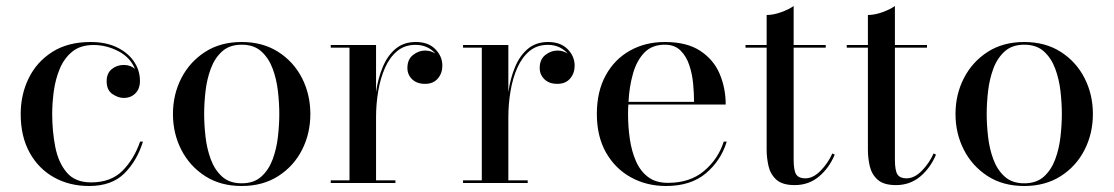

<svg xmlns="http://www.w3.org/2000/svg" viewBox="-20 -610 3712 640"><path d="M456.5 -138Q437 -74.5 394.8 -32.2Q352.5 10 277 10Q211.5 10 160 -18.8Q108.5 -47.5 78.8 -101.2Q49 -155 49 -230Q49 -295 75.8 -349.5Q102.5 -404 154.5 -437Q206.5 -470 282 -470Q333 -470 369.8 -452.2Q406.5 -434.5 426.5 -405Q446.5 -375.5 446.5 -340.5Q446.5 -313.5 431 -298.5Q415.5 -283.5 392.5 -283.5Q374 -283.5 354.8 -296.5Q335.5 -309.5 335.5 -339.5Q335.5 -366 352.8 -379.8Q370 -393.5 392.5 -393.5Q415.5 -393.5 430 -380Q414.5 -418.5 374.8 -439.2Q335 -460 292 -460Q248 -460 220.8 -437.8Q193.5 -415.5 179 -380.2Q164.5 -345 159.2 -305.2Q154 -265.5 154 -230Q154 -173 164.2 -120.5Q174.5 -68 202.5 -35Q230.5 -2 283.5 -2Q349.5 -2 388 -40.5Q426.5 -79 447 -138Z M556.5 -230Q556.5 -295 584.5 -349.5Q612.5 -404 663.8 -437Q715 -470 785.5 -470Q856 -470 907.5 -437Q959 -404 986.8 -349.5Q1014.5 -295 1014.5 -230Q1014.5 -165 986.8 -110.5Q959 -56 907.5 -23Q856 10 785.5 10Q715 10 663.8 -23Q612.5 -56 584.5 -110.5Q556.5 -165 556.5 -230ZM660.5 -230Q660.5 -195 665 -154.8Q669.5 -114.5 682.5 -79.2Q695.5 -44 720.2 -21.5Q745 1 785.5 1Q826.5 1 851.2 -21.5Q876 -44 889 -79.2Q902 -114.5 906.5 -154.8Q911 -195 911 -230Q911 -265.5 906.5 -305.5Q902 -345.5 889 -380.8Q876 -416 851.2 -438.5Q826.5 -461 785.5 -461Q745 -461 720.2 -438.5Q695.5 -416 682.5 -380.8Q669.5 -345.5 665 -305.5Q660.5 -265.5 660.5 -230Z M1082.5 -9H1145V-451H1082.5V-460H1233.5V-303Q1240 -348.5 1255.8 -386.5Q1271.5 -424.5 1298.5 -447.2Q1325.5 -470 1366 -470Q1407.5 -470 1431 -446.2Q1454.5 -422.5 1454.5 -391Q1454.5 -365.5 1439.2 -348Q1424 -330.5 1397 -330.5Q1369.5 -330.5 1353.8 -345.8Q1338 -361 1338 -383.5Q1338 -412 1356.8 -426.8Q1375.5 -441.5 1397 -441.5Q1416 -441.5 1431 -431.5Q1420.5 -444.5 1403.5 -452.5Q1386.5 -460.5 1365 -460.5Q1329 -460.5 1304 -439.8Q1279 -419 1263.5 -384.2Q1248 -349.5 1240.8 -306.5Q1233.5 -263.5 1233.5 -219.5V-9H1298V0H1082.5Z M1523.5 -9H1586V-451H1523.5V-460H1674.5V-303Q1681 -348.5 1696.8 -386.5Q1712.5 -424.5 1739.5 -447.2Q1766.5 -470 1807 -470Q1848.5 -470 1872 -446.2Q1895.5 -422.5 1895.5 -391Q1895.5 -365.5 1880.2 -348Q1865 -330.5 1838 -330.5Q1810.5 -330.5 1794.8 -345.8Q1779 -361 1779 -383.5Q1779 -412 1797.8 -426.8Q1816.5 -441.5 1838 -441.5Q1857 -441.5 1872 -431.5Q1861.5 -444.5 1844.5 -452.5Q1827.5 -460.5 1806 -460.5Q1770 -460.5 1745 -439.8Q1720 -419 1704.5 -384.2Q1689 -349.5 1681.8 -306.5Q1674.5 -263.5 1674.5 -219.5V-9H1739V0H1523.5Z M2402.5 -138Q2383 -74.5 2332.8 -32.2Q2282.5 10 2200 10Q2135.5 10 2083.2 -18.8Q2031 -47.5 2000.2 -101.2Q1969.5 -155 1969.5 -230Q1969.5 -305 1999 -358.8Q2028.5 -412.5 2079.8 -441.2Q2131 -470 2196 -470Q2269.5 -470 2314.2 -440.5Q2359 -411 2379 -363.5Q2399 -316 2399 -261.5H2074.5Q2073.5 -246 2073.5 -230Q2073.5 -187 2079.5 -146.2Q2085.5 -105.5 2100 -72.5Q2114.5 -39.5 2140.2 -20Q2166 -0.5 2206.5 -0.5Q2280 -0.5 2327 -40.2Q2374 -80 2392.5 -138ZM2196 -461Q2153 -461 2127.5 -434.2Q2102 -407.5 2089.8 -364Q2077.5 -320.5 2075 -270.5H2293.5Q2293.5 -298 2290.5 -330.8Q2287.5 -363.5 2277.5 -393.2Q2267.5 -423 2248 -442Q2228.5 -461 2196 -461Z M2762.5 -94.5Q2743.5 -49.5 2709.5 -21.2Q2675.5 7 2629 7Q2588 7 2568 -11Q2548 -29 2541.8 -56.2Q2535.5 -83.5 2535.5 -111V-451H2465V-460H2535.5V-560Q2558 -560 2584.2 -569.5Q2610.5 -579 2625.5 -590V-460H2732.5V-451H2625.5V-78.5Q2625.5 -41 2634.2 -28.2Q2643 -15.5 2664 -15.5Q2690.5 -15.5 2715.2 -40.8Q2740 -66 2754.5 -98.5Z M3100 -94.5Q3081 -49.5 3047 -21.2Q3013 7 2966.5 7Q2925.5 7 2905.5 -11Q2885.5 -29 2879.2 -56.2Q2873 -83.5 2873 -111V-451H2802.5V-460H2873V-560Q2895.5 -560 2921.8 -569.5Q2948 -579 2963 -590V-460H3070V-451H2963V-78.5Q2963 -41 2971.8 -28.2Q2980.5 -15.5 3001.5 -15.5Q3028 -15.5 3052.8 -40.8Q3077.5 -66 3092 -98.5Z M3165 -230Q3165 -295 3193 -349.5Q3221 -404 3272.2 -437Q3323.5 -470 3394 -470Q3464.5 -470 3516 -437Q3567.5 -404 3595.2 -349.5Q3623 -295 3623 -230Q3623 -165 3595.2 -110.5Q3567.5 -56 3516 -23Q3464.5 10 3394 10Q3323.5 10 3272.2 -23Q3221 -56 3193 -110.5Q3165 -165 3165 -230ZM3269 -230Q3269 -195 3273.5 -154.8Q3278 -114.5 3291 -79.2Q3304 -44 3328.8 -21.5Q3353.5 1 3394 1Q3435 1 3459.8 -21.5Q3484.5 -44 3497.5 -79.2Q3510.5 -114.5 3515 -154.8Q3519.5 -195 3519.5 -230Q3519.5 -265.5 3515 -305.5Q3510.5 -345.5 3497.5 -380.8Q3484.5 -416 3459.8 -438.5Q3435 -461 3394 -461Q3353.5 -461 3328.8 -438.5Q3304 -416 3291 -380.8Q3278 -345.5 3273.5 -305.5Q3269 -265.5 3269 -230Z"/></svg>

Font: Bodoni* 24pt
Style: Regular
Weight: 400
Version: Version 2.3